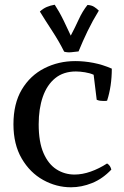

<svg xmlns="http://www.w3.org/2000/svg" viewBox="-20 -777 524 814"><path d="M377 -460Q362 -467 340.5 -470.5Q319 -474 302 -474Q249 -474 214 -445.5Q179 -417 161.5 -366.5Q144 -316 144 -250Q144 -175 164.5 -128Q185 -81 219.5 -59Q254 -37 296 -37Q329 -37 364.5 -49.5Q400 -62 434 -84Q442 -79 446 -72.5Q450 -66 452 -58Q415 -19 370.5 -1Q326 17 281 17Q219 17 163 -14Q107 -45 72 -105Q37 -165 37 -250Q37 -338 72.5 -397.5Q108 -457 168 -487.5Q228 -518 299 -518Q337 -518 376 -510.5Q415 -503 454 -486Q454 -412 434 -350Q430 -349 426 -349Q422 -349 418 -349Q411 -349 404 -350Q397 -351 390 -354ZM149 -728Q163 -741 178.5 -747.5Q194 -754 212 -757Q221 -743 230 -727.5Q239 -712 250.5 -688.5Q262 -665 280 -626Q298 -660 314 -695Q330 -730 351 -756Q368 -755 379 -748Q390 -741 399 -732Q372 -688 351.5 -645.5Q331 -603 313 -559Q298 -557 281.5 -555.5Q265 -554 252 -558Q230 -602 201.5 -645.5Q173 -689 149 -728Z"/></svg>

Font: Alike
Style: Regular
Weight: 400
Designer: Sveta Sebyakina
Foundry: Cyreal (www.cyreal.org)
Version: Version 1.301; ttfautohint (v1.8.4.7-5d5b)